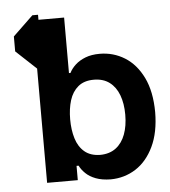

<svg xmlns="http://www.w3.org/2000/svg" viewBox="-54 -799 756 856"><g transform="rotate(-5 324.5 -370.5)"><path d="M122.6 -750H147.9V-511.7H122.6L32.2 -596.2V-663.1ZM206.5 -479H269.5Q278.8 -498 297.1 -514.9Q315.4 -531.7 342.5 -542.2Q369.6 -552.7 406.2 -552.7Q467.3 -552.7 518.1 -521.2Q568.8 -489.7 599.4 -427.2Q629.9 -364.7 630.4 -272Q629.9 -181.6 599.9 -118.7Q569.8 -55.7 519.5 -23.4Q469.2 8.8 407.2 9.3Q368.2 8.8 340.6 -1.7Q313 -12.2 295.7 -29.1Q278.3 -45.9 269.5 -64H206.5ZM496.6 -272.5Q496.6 -322.8 482.4 -360.4Q468.3 -397.9 440.2 -418.9Q412.1 -439.9 370.1 -439.9Q326.7 -439.9 300 -417.7Q273.4 -395.5 261.7 -357.9Q250 -320.3 250 -272.5Q250 -225.6 261.7 -187.3Q273.4 -148.9 300 -126.5Q326.7 -104 370.1 -103.5Q412.1 -104 440.2 -125.2Q468.3 -146.5 482.4 -184.3Q496.6 -222.2 496.6 -272.5ZM123 -727.5H262.7V-440.9L212.4 -268.6L260.3 -106.4V0H123Z"/></g></svg>

Font: Inter Cardless Tabular Bold
Style: Bold
Weight: 700
Designer: Rasmus Andersson
Foundry: rsms
Version: Version 4.000;git-4fc901f